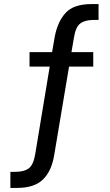

<svg xmlns="http://www.w3.org/2000/svg" viewBox="-20 -734 538 943"><path d="M31 189V110H54Q98 110 121 93Q144 76 153 23L227 -424L243 -407H125V-478H254L233 -462L249 -554Q263 -628 302.5 -671Q342 -714 430 -714H464V-636H439Q397 -636 374 -618.5Q351 -601 343 -548L328 -461L317 -478H438V-407H304L322 -424L246 29Q233 107 190.5 148Q148 189 64 189Z"/></svg>

Font: Nunito Sans 10pt Condensed SemiBold
Style: Regular
Weight: 600
Width: 3
Designer: Vernon Adams
Foundry: Vernon Adams
Version: Version 3.101;gftools[0.9.27]